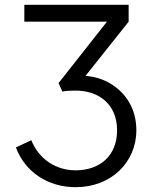

<svg xmlns="http://www.w3.org/2000/svg" viewBox="-20 -765 649 797"><path d="M294 12C442 12 546 -92 546 -224C546 -312 504 -380 435 -420C406 -437 372 -447 335 -450L514 -675V-745H81V-675H424L223 -420L239 -385C252 -388 276 -389 293 -389C393 -389 466 -330 466 -224C466 -118 394 -58 294 -58C210 -58 141 -106 110 -183L46 -153C84 -51 179 12 294 12Z"/></svg>

Font: Plus Jakarta Sans
Style: Regular
Weight: 400
Designer: Gumpita Rahayu
Foundry: Tokotype
Version: Version 2.071;gftools[0.9.30]